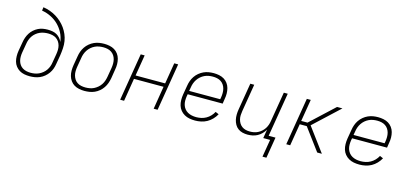

<svg xmlns="http://www.w3.org/2000/svg" viewBox="-73 -1287 4346 2031"><g transform="rotate(15 2100.0 -271.5)"><path d="M249 8Q219 8 190 2.5Q161 -3 137 -17.5Q113 -32 95.5 -54.5Q78 -77 70.5 -104.5Q63 -132 62.5 -162Q62 -192 67 -222L84 -320Q88 -346 97 -372Q106 -398 121 -422Q136 -446 157.5 -465Q179 -484 204 -496.5Q229 -509 255.5 -513.5Q282 -518 309 -518Q335 -518 360.5 -513.5Q386 -509 407 -497Q428 -485 444 -466.5Q460 -448 469 -426Q463 -479 439 -525Q415 -571 379 -606.5Q343 -642 296.5 -665Q250 -688 197 -697L202 -735Q241 -729 277 -716Q313 -703 345 -683.5Q377 -664 404 -639Q431 -614 452.5 -584Q474 -554 489 -519Q504 -484 510 -446.5Q516 -409 513.5 -369Q511 -329 505 -289L488 -190Q484 -163 474.5 -136.5Q465 -110 448 -86Q431 -62 408 -43Q385 -24 358.5 -12.5Q332 -1 304 3.5Q276 8 249 8ZM250 -30Q272 -30 295 -34Q318 -38 339.5 -48Q361 -58 380.5 -74Q400 -90 413.5 -110Q427 -130 435 -152Q443 -174 446 -197L462 -291Q466 -315 466.5 -339Q467 -363 461 -385.5Q455 -408 442.5 -426.5Q430 -445 411.5 -457.5Q393 -470 369.5 -475Q346 -480 322 -480Q300 -480 277 -476Q254 -472 232.5 -462.5Q211 -453 191.5 -437Q172 -421 158.5 -401Q145 -381 137 -358.5Q129 -336 126 -314L109 -215Q105 -192 105 -168Q105 -144 111 -122Q117 -100 129.5 -82Q142 -64 161 -52Q180 -40 203 -35Q226 -30 250 -30Z M849 8Q819 8 789.5 2Q760 -4 736 -18.5Q712 -33 695.5 -56Q679 -79 671 -107Q663 -135 663 -165Q663 -195 668 -226L685 -326Q689 -353 698.5 -380Q708 -407 724.5 -431.5Q741 -456 764.5 -475.5Q788 -495 814.5 -507Q841 -519 869 -523.5Q897 -528 924 -528Q954 -528 983.5 -522Q1013 -516 1037 -501.5Q1061 -487 1078 -464Q1095 -441 1102.5 -413Q1110 -385 1110.5 -355Q1111 -325 1105 -294L1089 -194Q1084 -167 1074.5 -140Q1065 -113 1048.5 -88.5Q1032 -64 1009 -44.5Q986 -25 959.5 -13Q933 -1 904.5 3.5Q876 8 849 8ZM850 -30Q872 -30 895.5 -34Q919 -38 940.5 -48.5Q962 -59 981.5 -75.5Q1001 -92 1014.5 -112.5Q1028 -133 1035.5 -155.5Q1043 -178 1047 -201L1064 -301Q1068 -325 1068 -349Q1068 -373 1062.5 -395Q1057 -417 1044.5 -436Q1032 -455 1013 -467.5Q994 -480 971.5 -485Q949 -490 924 -490Q902 -490 878.5 -486Q855 -482 833 -471.5Q811 -461 792 -444.5Q773 -428 759.5 -407.5Q746 -387 738 -364.5Q730 -342 727 -319L710 -219Q706 -195 705.5 -171Q705 -147 711 -125Q717 -103 729 -84Q741 -65 760 -52.5Q779 -40 802 -35Q825 -30 850 -30Z M1239 0 1325 -520H1368L1330 -290H1654L1692 -520H1735L1649 0H1606L1647 -251H1323L1282 0Z M2060 8Q2028 8 1998.5 2.5Q1969 -3 1943.5 -17.5Q1918 -32 1899.5 -54.5Q1881 -77 1872.5 -105Q1864 -133 1863.5 -164Q1863 -195 1868 -226L1885 -326Q1889 -353 1898.5 -380Q1908 -407 1924.5 -431.5Q1941 -456 1964.5 -475.5Q1988 -495 2014.5 -507Q2041 -519 2068.5 -523.5Q2096 -528 2124 -528Q2154 -528 2183.5 -522Q2213 -516 2237 -501.5Q2261 -487 2278 -464Q2295 -441 2302.5 -413Q2310 -385 2310.5 -355Q2311 -325 2305 -294L2297 -241H1914L1910 -219Q1906 -194 1906 -169.5Q1906 -145 1913 -122.5Q1920 -100 1934.5 -81.5Q1949 -63 1969.5 -51.5Q1990 -40 2014 -35Q2038 -30 2063 -30Q2090 -30 2117.5 -36Q2145 -42 2170 -56Q2195 -70 2215 -91Q2235 -112 2248 -137L2285 -121Q2269 -91 2244 -65Q2219 -39 2189 -22.5Q2159 -6 2125.5 1Q2092 8 2060 8ZM1920 -279H2260L2264 -301Q2268 -325 2268 -349Q2268 -373 2262.5 -395Q2257 -417 2244.5 -436Q2232 -455 2213 -467.5Q2194 -480 2171 -485Q2148 -490 2124 -490Q2101 -490 2078 -486Q2055 -482 2033 -471.5Q2011 -461 1992 -444.5Q1973 -428 1959.5 -407.5Q1946 -387 1938 -364.5Q1930 -342 1927 -319Z M2849 192 2881 0H2806L2822 -97Q2808 -72 2787.5 -51Q2767 -30 2742 -16.5Q2717 -3 2689.5 2.5Q2662 8 2636 8Q2607 8 2580 1.5Q2553 -5 2531 -21Q2509 -37 2495.5 -61Q2482 -85 2476 -112Q2470 -139 2470.5 -168Q2471 -197 2476 -226L2525 -520H2568L2518 -219Q2514 -196 2513 -172.5Q2512 -149 2517.5 -127Q2523 -105 2534.5 -86Q2546 -67 2564 -54Q2582 -41 2604 -35.5Q2626 -30 2650 -30Q2672 -30 2694 -34Q2716 -38 2737 -48.5Q2758 -59 2776.5 -75.5Q2795 -92 2807.5 -111.5Q2820 -131 2827.5 -153Q2835 -175 2838 -197L2892 -520H2935L2855 -38H2930L2892 192Z M3058 0 3144 -520H3187L3147 -279H3216L3475 -520H3534L3255 -260L3448 0H3397L3218 -241H3141L3101 0Z M3860 8Q3828 8 3798.5 2.5Q3769 -3 3743.5 -17.5Q3718 -32 3699.5 -54.5Q3681 -77 3672.5 -105Q3664 -133 3663.5 -164Q3663 -195 3668 -226L3685 -326Q3689 -353 3698.5 -380Q3708 -407 3724.5 -431.5Q3741 -456 3764.5 -475.5Q3788 -495 3814.5 -507Q3841 -519 3868.5 -523.5Q3896 -528 3924 -528Q3954 -528 3983.5 -522Q4013 -516 4037 -501.5Q4061 -487 4078 -464Q4095 -441 4102.5 -413Q4110 -385 4110.5 -355Q4111 -325 4105 -294L4097 -241H3714L3710 -219Q3706 -194 3706 -169.5Q3706 -145 3713 -122.5Q3720 -100 3734.5 -81.5Q3749 -63 3769.5 -51.5Q3790 -40 3814 -35Q3838 -30 3863 -30Q3890 -30 3917.5 -36Q3945 -42 3970 -56Q3995 -70 4015 -91Q4035 -112 4048 -137L4085 -121Q4069 -91 4044 -65Q4019 -39 3989 -22.5Q3959 -6 3925.5 1Q3892 8 3860 8ZM3720 -279H4060L4064 -301Q4068 -325 4068 -349Q4068 -373 4062.5 -395Q4057 -417 4044.5 -436Q4032 -455 4013 -467.5Q3994 -480 3971 -485Q3948 -490 3924 -490Q3901 -490 3878 -486Q3855 -482 3833 -471.5Q3811 -461 3792 -444.5Q3773 -428 3759.5 -407.5Q3746 -387 3738 -364.5Q3730 -342 3727 -319Z"/></g></svg>

Font: Iosevka Aile Extralight
Style: Italic
Weight: 200
Italic angle: -9°
Designer: Belleve Invis
Foundry: Belleve Invis
Version: Version 31.1.0; ttfautohint (v1.8.4)